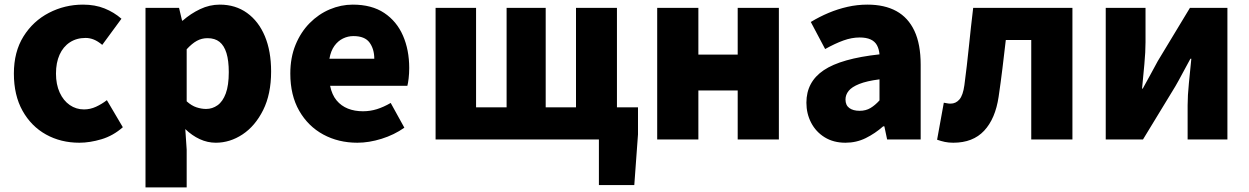

<svg xmlns="http://www.w3.org/2000/svg" viewBox="-20 -603 5398 830"><path d="M323 14Q243 14 179 -21.5Q115 -57 77.5 -124Q40 -191 40 -285Q40 -379 81.5 -445.5Q123 -512 191.5 -547.5Q260 -583 339 -583Q391 -583 432 -566.5Q473 -550 505 -522L422 -409Q403 -425 385.5 -432Q368 -439 350 -439Q311 -439 282 -420Q253 -401 237.5 -366.5Q222 -332 222 -285Q222 -238 238 -203Q254 -168 281.5 -149Q309 -130 343 -130Q370 -130 395 -141.5Q420 -153 442 -170L511 -53Q469 -16 418.5 -1Q368 14 323 14Z M609 207V-569H754L767 -514H770Q804 -544 845 -563.5Q886 -583 930 -583Q998 -583 1048 -547Q1098 -511 1125 -446.5Q1152 -382 1152 -294Q1152 -196 1117.5 -127Q1083 -58 1028.5 -22Q974 14 913 14Q877 14 843.5 -1.5Q810 -17 781 -45L787 44V207ZM871 -132Q898 -132 920.5 -148Q943 -164 956 -199Q969 -234 969 -291Q969 -341 959 -373.5Q949 -406 929 -422Q909 -438 877 -438Q852 -438 831 -426.5Q810 -415 787 -390V-165Q808 -146 829.5 -139Q851 -132 871 -132Z M1525 14Q1443 14 1377.5 -21.5Q1312 -57 1273.5 -124Q1235 -191 1235 -285Q1235 -354 1257.5 -409Q1280 -464 1318.5 -503Q1357 -542 1405.5 -562.5Q1454 -583 1505 -583Q1587 -583 1641 -547Q1695 -511 1722 -449Q1749 -387 1749 -309Q1749 -285 1746.5 -264Q1744 -243 1741 -232H1407Q1415 -193 1435 -169Q1455 -145 1484 -133.5Q1513 -122 1549 -122Q1580 -122 1609 -131Q1638 -140 1669 -158L1728 -51Q1684 -20 1629.5 -3Q1575 14 1525 14ZM1404 -349H1598Q1598 -391 1577.5 -419Q1557 -447 1508 -447Q1484 -447 1462.5 -436.5Q1441 -426 1425.5 -404.5Q1410 -383 1404 -349Z M2569 197V0H2534V-139H2738V-22L2722 197ZM1863 0V-569H2038V-139H2170V-569H2339V-139H2470V-569H2647V0Z M2821 0V-569H2999V-367H3169V-569H3347V0H3169V-212H2999V0Z M3635 14Q3583 14 3545 -9.5Q3507 -33 3486.5 -72.5Q3466 -112 3466 -159Q3466 -249 3541 -299.5Q3616 -350 3782 -368Q3780 -391 3771 -407.5Q3762 -424 3743.5 -432.5Q3725 -441 3696 -441Q3662 -441 3626 -428Q3590 -415 3547 -391L3485 -508Q3523 -531 3562.5 -547.5Q3602 -564 3644 -573.5Q3686 -583 3730 -583Q3804 -583 3855 -555Q3906 -527 3933 -469.5Q3960 -412 3960 -323V0H3815L3803 -57H3798Q3763 -26 3722.5 -6Q3682 14 3635 14ZM3696 -124Q3723 -124 3743 -136Q3763 -148 3782 -169V-260Q3727 -253 3694.5 -240Q3662 -227 3648.5 -210Q3635 -193 3635 -173Q3635 -148 3651.5 -136Q3668 -124 3696 -124Z M4101 14Q4081 14 4064.5 10.5Q4048 7 4031 1L4060 -159Q4067 -158 4074 -156.5Q4081 -155 4089 -155Q4112 -155 4127.5 -173Q4143 -191 4149 -235Q4160 -318 4168.5 -402Q4177 -486 4187 -569H4616V0H4438V-430H4328Q4321 -369 4313.5 -307.5Q4306 -246 4297 -185Q4283 -90 4234.5 -38Q4186 14 4101 14Z M4760 0V-569H4932V-421Q4932 -379 4927 -325.5Q4922 -272 4917 -220H4920Q4934 -246 4953 -280Q4972 -314 4985 -339L5124 -569H5286V0H5114V-148Q5114 -190 5119.5 -243.5Q5125 -297 5130 -349H5126Q5112 -324 5093.5 -289Q5075 -254 5061 -230L4921 0Z"/></svg>

Font: Noto Sans SC Black
Style: Regular
Weight: 900
Designer: Ryoko NISHIZUKA  (kana, bopomofo & ideographs); Paul D. Hunt (Latin, Greek & Cyrillic); Sandoll Communications , Soo-you
Foundry: Adobe
Version: Version 2.004-H2;hotconv 1.0.118;makeotfexe 2.5.65603